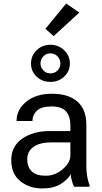

<svg xmlns="http://www.w3.org/2000/svg" viewBox="-20 -1061 580 1091"><path d="M43.9 -151.4Q43.9 -229.5 106 -272.9Q168 -316.4 263.7 -316.4H379.9V-351.6Q379.9 -397.9 356 -427Q332 -456.1 273.4 -456.1Q214.8 -456.1 189.7 -431.9Q164.6 -407.7 164.6 -376V-373.5H74.2V-376Q74.2 -437 128.7 -482.7Q183.1 -528.3 275.9 -528.3Q368.7 -528.3 419.7 -483.9Q470.7 -439.5 470.7 -351.6V-117.2Q470.7 -85.4 475.6 -57.4Q480.5 -29.3 489.3 -7.8V0H401.4Q394.5 -12.2 388.9 -31.7Q383.3 -51.3 381.8 -70.8Q363.8 -39.1 323.5 -14.6Q283.2 9.8 219.7 9.8Q146.5 9.8 95.2 -31.7Q43.9 -73.2 43.9 -151.4ZM134.8 -156.2Q134.8 -112.3 160.2 -87.4Q185.5 -62.5 239.3 -62.5Q293 -62.5 336.4 -99.6Q379.9 -136.7 379.9 -178.2V-252H273.4Q205.1 -252 169.9 -226.1Q134.8 -200.2 134.8 -156.2ZM156.2 -700.2Q156.2 -744.1 188 -775.4Q219.7 -806.6 266.6 -806.6Q312.5 -806.6 344.7 -775.4Q377 -744.1 377 -700.2Q377 -655.8 344.7 -625.7Q312.5 -595.7 266.6 -595.7Q219.7 -595.7 188 -625.7Q156.2 -655.8 156.2 -700.2ZM210 -700.2Q210 -678.7 225.8 -661.4Q241.7 -644 266.6 -644Q291.5 -644 307.4 -660.9Q323.2 -677.7 323.2 -700.2Q323.2 -722.7 307.4 -740.2Q291.5 -757.8 266.6 -757.8Q241.7 -757.8 225.8 -740.2Q210 -722.7 210 -700.2ZM238.3 -897.5 356 -1041 430.7 -989.7 284.7 -855.5Z"/></svg>

Font: RobotoFlex
Style: Regular
Weight: 400
Designer: Berlow after Robertson
Foundry: Google
Version: Version 2.136